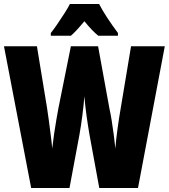

<svg xmlns="http://www.w3.org/2000/svg" viewBox="-20 -947 850 967"><path d="M810 -714 675 0H480L431 -267Q423 -313 416 -363Q409 -413 405 -462Q402 -422 395 -367Q388 -312 380 -268L330 0H137L0 -714H166L217 -403Q221 -379 225.5 -344Q230 -309 235 -271Q240 -233 243 -199Q247 -235 252.5 -273Q258 -311 264 -345Q270 -379 274 -401L337 -714H474L531 -401Q537 -375 542.5 -340Q548 -305 553 -268Q558 -231 561 -199Q564 -240 571.5 -295.5Q579 -351 588 -402L640 -714ZM479 -927Q513 -862 574 -781V-767H475Q445 -791 405 -840Q361 -787 337 -767H236V-781Q250 -798 269 -826Q288 -854 306 -882Q324 -910 332 -927Z"/></svg>

Font: Noto Sans Khmer UI ExtraCondensed Black
Style: Regular
Weight: 900
Width: 2
Designer: Danh Hong and the Monotype Design Team
Foundry: Monotype Imaging Inc.
Version: Version 2.002; ttfautohint (v1.8.4.7-5d5b)